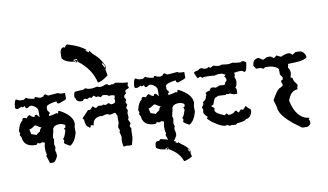

<svg xmlns="http://www.w3.org/2000/svg" viewBox="-92 -992 2408 1410"><g transform="rotate(-10 1111.5 -286.5)"><path d="M38.6 -450.2Q58.1 -438 74.7 -438H93.3L110.8 -450.2Q125.5 -438 171.4 -432.1Q173.8 -443.8 183.6 -443.8Q203.6 -432.1 219.7 -432.1L238.8 -437Q244.1 -450.2 256.3 -450.2L274.4 -438H280.3L352.1 -443.8Q352.1 -434.6 400.4 -434.6V-392.1Q400.4 -385.3 345.7 -367.7H339.8Q327.6 -367.7 327.6 -385.7Q250 -375.5 250 -355V-332L267.6 -307.1Q255.9 -305.2 255.9 -295.4V-289.1H261.7Q273.9 -289.1 316.9 -300.8Q316.9 -295.4 322.8 -295.4Q328.6 -306.6 328.6 -313.5H334.5Q432.1 -263.7 432.1 -199.7L426.3 -175.3L426.8 -133.8Q408.2 -66.4 371.1 -46.9Q328.6 -67.9 328.6 -77.6L334.5 -89.8Q328.6 -101.6 328.6 -107.9Q338.9 -108.9 355 -163.1Q348.6 -174.8 348.6 -181.2Q360.8 -181.2 360.8 -193.8V-199.7Q360.8 -208 330.6 -216.3H312Q267.1 -212.9 267.1 -175.3Q267.1 -168.9 262.2 -156.7L256.3 -126.5L262.2 -114.3L256.3 -77.6L262.2 -53.2Q256.3 -42.5 256.3 -28.8Q262.7 -16.6 262.7 9.8Q244.1 53.2 226.1 53.2H203.1L185.1 -3.9Q185.1 -10.3 190.9 -10.3L185.1 -41V-71.3L190.9 -102.1L171.4 -107.9Q160.2 -102.1 153.3 -102.1Q141.6 -107.9 135.7 -107.9Q135.7 -96.2 123 -96.2Q43.5 -96.2 31.2 -156.7Q31.2 -172.4 19 -187.5L24.9 -199.7Q19 -211.9 19 -217.8Q31.7 -273.9 56.6 -289.1Q56.6 -307.1 74.7 -307.1Q86.4 -300.8 93.3 -300.8Q93.3 -309.6 110.8 -319.3H117.2Q132.8 -300.8 149.9 -300.8Q151.9 -313.5 161.6 -313.5H168L185.5 -291.5L186 -319.3V-340.3Q186 -367.7 143.6 -385.7H128.9L110.8 -374H105Q93.3 -374 93.3 -392.1L80.6 -385.7H74.7Q68.4 -385.7 68.4 -392.1Q48.8 -379.9 32.2 -379.9Q20 -379.9 20 -397.9Q25.9 -450.2 38.6 -450.2ZM139.2 -237.8Q108.9 -216.3 95.7 -216.3L104 -180.2L143.1 -167.5Q143.1 -173.8 170.9 -189.5Q170.9 -203.1 186.5 -216.3Q179.2 -216.3 147 -237.8Z M701.2 -444.8H716.3Q728.5 -433.6 734.9 -433.6L747.1 -439Q752.4 -436.5 759.3 -436.5L774.4 -444.8Q786.6 -444.8 831.5 -434.6L853 -432.6H862.3Q868.7 -431.6 868.7 -426.8Q862.3 -415.5 862.3 -409.7Q868.7 -398.4 868.7 -390.1Q839.8 -379.4 838.4 -373.5L841.3 -354Q823.2 -343.8 823.2 -328.1Q832.5 -317.9 832.5 -308.1V-302.7L826.2 -293.9Q826.2 -284.7 835.4 -273.9Q835.4 -265.6 823.2 -248.5L832.5 -231.4V-228.5L826.2 -209Q829.1 -183.6 829.1 -177.2Q823.2 -166 823.2 -160.2Q835.4 -136.7 835.4 -131.8Q826.2 -117.7 826.2 -109.4L835.4 -94.7L832.5 -78.1L831.5 -24.4Q831.5 -21 820.3 19Q820.3 27.3 814 27.3H801.8Q791 27.3 774.4 24.4Q770 27.3 755.9 27.3Q750.5 8.8 750.5 -14.2Q750.5 -22 751 -29.8L754.4 -43.9L744.6 -83.5L750.5 -92.3L740.7 -120.6L750 -148.9V-205.6Q738.8 -228.5 734.9 -228.5Q701.2 -219.7 698.2 -219.7Q682.6 -228.5 673.8 -228.5Q664.6 -228.5 636.7 -219.7Q631.8 -222.7 624.5 -222.7Q568.4 -216.8 566.9 -163.1Q554.7 -168.9 545.4 -168.9Q543.5 -151.9 536.1 -151.9L514.6 -169.4Q504.4 -189 504.4 -218.3Q501.5 -218.3 495.1 -229.5L545.4 -282.7L557.6 -279.8Q562 -279.8 582 -302.7H585Q597.7 -288.6 600.1 -288.6H609.4L624.5 -299.8L655.3 -296.9Q656.2 -302.7 661.6 -302.7Q671.4 -296.9 679.7 -296.9H682.6Q693.8 -305.7 704.1 -305.7Q717.8 -293.9 719.2 -293.9Q752.9 -293.9 752.9 -314L750 -328.1Q755.9 -339.4 755.9 -353Q747.1 -359.4 721.2 -359.4Q715.3 -356.4 711.9 -356.4Q711.9 -369.1 667.5 -371.1Q666 -365.2 652.3 -359.4Q638.2 -368.2 633.8 -368.2L618.7 -365.2Q618.7 -369.1 603.5 -379.4L585 -365.2Q575.2 -371.1 569.8 -371.1Q555.7 -362.3 551.3 -362.3Q541.5 -368.2 533.2 -368.2Q521 -362.3 521 -354H511.7Q472.2 -354 469.2 -385.3Q462.9 -385.3 462.9 -396.5Q465.8 -431.6 477.1 -431.6Q516.6 -433.6 542.5 -436.5Q543.5 -441.9 548.3 -441.9H557.6Q568.4 -433.6 594.2 -433.6H603.5Q633.3 -439 636.7 -439H646L655.3 -433.6Q686 -433.6 701.2 -444.8Z M478.5 -783.2Q574.7 -753.9 613.3 -717.3L600.6 -715.3L626 -697.8L627 -711.9L651.9 -680.7Q707 -636.7 730.5 -570.8L722.7 -554.7L730.5 -507.8Q677.2 -468.3 651.9 -468.3Q628.4 -573.2 531.2 -645.5L529.8 -666L500 -663.1L516.6 -648.4Q444.8 -654.8 419.4 -689.5V-717.3Q419.4 -767.6 450.7 -767.6L458 -762.7Q465.3 -783.2 478.5 -783.2ZM527.8 -659.7 526.4 -642.6 514.2 -641.1 521.5 -648.9 511.2 -660.2ZM703.1 -598.6 722.2 -564.5 726.1 -573.7Q716.8 -597.2 705.6 -609.9L708 -598.6Z M927.7 -450.2Q947.3 -438 963.9 -438H982.4L1000 -450.2Q1014.6 -438 1060.5 -432.1Q1063 -443.8 1072.8 -443.8Q1092.8 -432.1 1108.9 -432.1L1127.9 -437Q1133.3 -450.2 1145.5 -450.2L1163.6 -438H1169.4L1241.2 -443.8Q1241.2 -434.6 1289.6 -434.6V-392.1Q1289.6 -385.3 1234.9 -367.7H1229Q1216.8 -367.7 1216.8 -385.7Q1139.2 -375.5 1139.2 -355V-332L1156.7 -307.1Q1145 -305.2 1145 -295.4V-289.1H1150.9Q1163.1 -289.1 1206.1 -300.8Q1206.1 -295.4 1211.9 -295.4Q1217.8 -306.6 1217.8 -313.5H1223.6Q1321.3 -263.7 1321.3 -199.7L1315.4 -175.3L1315.9 -133.8Q1297.4 -66.4 1260.3 -46.9Q1217.8 -67.9 1217.8 -77.6L1223.6 -89.8Q1217.8 -101.6 1217.8 -107.9Q1228 -108.9 1244.1 -163.1Q1237.8 -174.8 1237.8 -181.2Q1250 -181.2 1250 -193.8V-199.7Q1250 -208 1219.7 -216.3H1201.2Q1156.2 -212.9 1156.2 -175.3Q1156.2 -168.9 1151.4 -156.7L1145.5 -126.5L1151.4 -114.3L1145.5 -77.6L1151.4 -53.2Q1145.5 -42.5 1145.5 -28.8Q1151.9 -16.6 1151.9 9.8Q1133.3 53.2 1115.2 53.2H1092.3L1074.2 -3.9Q1074.2 -10.3 1080.1 -10.3L1074.2 -41V-71.3L1080.1 -102.1L1060.5 -107.9Q1049.3 -102.1 1042.5 -102.1Q1030.8 -107.9 1024.9 -107.9Q1024.9 -96.2 1012.2 -96.2Q932.6 -96.2 920.4 -156.7Q920.4 -172.4 908.2 -187.5L914.1 -199.7Q908.2 -211.9 908.2 -217.8Q920.9 -273.9 945.8 -289.1Q945.8 -307.1 963.9 -307.1Q975.6 -300.8 982.4 -300.8Q982.4 -309.6 1000 -319.3H1006.3Q1022 -300.8 1039.1 -300.8Q1041 -313.5 1050.8 -313.5H1057.1L1074.7 -291.5L1075.2 -319.3V-340.3Q1075.2 -367.7 1032.7 -385.7H1018.1L1000 -374H994.1Q982.4 -374 982.4 -392.1L969.7 -385.7H963.9Q957.5 -385.7 957.5 -392.1Q938 -379.9 921.4 -379.9Q909.2 -379.9 909.2 -397.9Q915 -450.2 927.7 -450.2ZM1028.3 -237.8Q998 -216.3 984.9 -216.3L993.2 -180.2L1032.2 -167.5Q1032.2 -173.8 1060.1 -189.5Q1060.1 -203.1 1075.7 -216.3Q1068.4 -216.3 1036.1 -237.8Z M1036.1 20.8Q1113.1 38.4 1143.9 60.4L1133.8 61.5L1154.1 72.1L1154.9 63.6L1174.8 82.3Q1218.9 108.7 1237.7 148.3L1231.4 157.9L1237.7 186Q1195.1 209.8 1174.8 209.8Q1156.1 146.8 1078.3 103.4L1077.2 91.1L1053.3 92.9L1066.6 101.7Q1009.2 97.9 988.9 77.1V60.4Q988.9 30.2 1013.9 30.2L1019.7 33.1Q1025.6 20.8 1036.1 20.8ZM1075.6 94.9 1074.4 105.2 1064.7 106.1 1070.5 101.4 1062.3 94.6ZM1215.8 131.6 1231.1 152.1 1234.2 146.5Q1226.8 132.4 1217.8 124.8L1219.7 131.6Z M1507.3 -443.4Q1534.2 -435.1 1543.5 -435.1H1546.4Q1559.1 -435.1 1570.3 -440.4Q1602.1 -435.1 1621.1 -435.1Q1648.4 -440.4 1650.9 -440.4Q1667 -435.1 1710.9 -432.1Q1711.9 -438 1716.8 -438H1731.9Q1747.1 -426.8 1750 -426.8Q1742.7 -358.9 1726.1 -358.9H1722.7Q1712.4 -370.1 1701.7 -370.1H1687Q1677.7 -370.1 1648.9 -365.2Q1651.9 -350.6 1651.9 -348.1L1646 -336.9Q1646 -335.9 1654.8 -306.6Q1651.4 -258.8 1638.7 -258.8L1646.5 -242.2L1645.5 -210H1620.1L1591.3 -221.7L1585 -219.2H1579.1L1564 -221.7Q1564 -216.3 1558.1 -216.3Q1552.7 -216.3 1504.4 -219.2Q1484.4 -208.5 1479 -208.5Q1469.2 -195.3 1458 -161.1Q1442.9 -157.7 1442.9 -152.8V-149.9Q1461.9 -138.2 1463.9 -127.4Q1458 -126.5 1458 -122.1Q1458 -101.6 1493.7 -85.4Q1522.9 -70.3 1525.4 -70.3Q1527.8 -70.3 1543.5 -81.5L1555.2 -67.4Q1591.3 -67.4 1606 -86.9Q1611.8 -89.8 1615.2 -89.8Q1625 -74.2 1632.8 -74.2Q1634.8 -74.2 1650.9 -91.3H1657.2L1666 -85.4L1689.9 -110.8Q1703.1 -92.8 1722.7 -80.1V-60.5Q1709 -15.6 1674.8 -15.6Q1674.8 -2 1606 3.9Q1606 6.8 1594.2 12.2H1591.3Q1578.6 12.2 1567.4 9.3L1549.3 12.2L1534.2 3.9H1531.2Q1521 3.9 1516.1 6.8Q1481 1 1435.5 -32.7Q1428.7 -32.7 1393.6 -68.8L1402.3 -80.1Q1375.5 -104.5 1375.5 -116.2L1378.4 -141.6Q1372.6 -150.9 1372.6 -158.2Q1387.7 -172.9 1387.7 -183.6Q1384.8 -189 1384.8 -191.9Q1414.6 -208 1414.6 -231L1420.4 -239.3L1417.5 -255.9Q1427.2 -263.7 1453.6 -270Q1453.6 -281.2 1465.3 -286.6H1477.5L1498.5 -281.2L1528.3 -292.5Q1548.8 -289.6 1561 -289.6Q1568.8 -289.6 1573.2 -309.1Q1577.6 -309.1 1585 -320.3V-323.2Q1585 -339.4 1573.2 -351.1L1585 -362.3L1558.1 -375.5H1528.3Q1525.4 -375.5 1504.4 -370.1Q1482.9 -374 1421.9 -374Q1421.9 -368.7 1416 -368.7Q1414.1 -368.7 1400.9 -379.9Q1391.1 -379.9 1379.9 -371.6Q1375.5 -371.6 1358.9 -415.5Q1358.9 -424.3 1392.1 -429.2Q1402.3 -440.4 1416 -440.4Q1425.8 -440.4 1437 -432.1H1459.5L1471.2 -440.4L1483.4 -432.1H1486.3Z M2073.7 118.7Q1915 11.2 1915 -61.5L1899.4 -116.2Q1935.1 -181.2 1954.6 -194.3Q1985.8 -206.1 1985.8 -217.8Q1978 -231.4 1978 -249Q1993.7 -249 1993.7 -264.6V-272.5Q1978 -292 1978 -295.9V-335.4Q1951.7 -366.7 1882.8 -366.7L1865.2 -356.9L1848.1 -366.7H1813.5L1797.9 -390.1Q1799.3 -440.9 1844.7 -441.9L1852.5 -437L1876 -421.4L1883.8 -426.3L1907.2 -437H1930.7Q1934.6 -437 1954.6 -421.4Q1958.5 -421.4 1978 -437L1985.8 -432.1L2009.3 -421.4L2032.7 -431.2L2056.2 -437H2071.8Q2075.7 -437 2095.2 -421.4L2118.7 -437H2142.1Q2173.8 -437 2188 -405.8L2192.9 -390.1Q2188 -361.3 2051.3 -360.8L2045.4 -332.5Q2059.1 -319.8 2059.1 -290Q2059.1 -286.1 2051.3 -258.8Q2066.9 -256.3 2066.9 -243.2L2071.8 -227.5Q2086.4 -210 2093.3 -196.3Q2086.4 -182.6 2086.4 -165Q2035.2 -165 2011.2 -92.8Q2041 45.9 2136.2 56.2Q2136.2 64 2128.4 64L2136.2 79.6V95.2Q2136.2 106.4 2112.8 118.7Z"/></g></svg>

Font: Truetypewriter PolyglOTT
Style: Regular
Weight: 400
Designer: Sergey Beatoff a.k.a. Sam_T
Version: Version 3.76